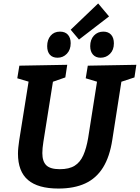

<svg xmlns="http://www.w3.org/2000/svg" viewBox="-20 -1079 809 1111"><path d="M318 12Q200 12 142 -37.5Q84 -87 84 -190Q84 -207 86 -226Q88 -245 91 -266L148 -623L161 -602L80 -626L92 -699L369 -704L358 -631L272 -601L289 -623L231 -258Q228 -239 226.5 -223Q225 -207 225 -193Q225 -145 248 -122.5Q271 -100 326 -100Q380 -100 412 -120Q444 -140 462 -180.5Q480 -221 490 -280L544 -623L559 -601L476 -626L488 -699L769 -704L758 -631L667 -601L685 -623L630 -271Q615 -172 576 -109.5Q537 -47 473 -17.5Q409 12 318 12ZM437 -850 389 -907 548 -1059 611 -984ZM313 -745Q284 -745 268.5 -762.5Q253 -780 253 -812Q253 -849 273 -872.5Q293 -896 327 -896Q357 -896 373 -878Q389 -860 389 -829Q389 -791 367 -768Q345 -745 313 -745ZM562 -745Q534 -745 518 -763Q502 -781 502 -812Q502 -850 523.5 -873Q545 -896 578 -896Q607 -896 623 -878Q639 -860 639 -828Q639 -790 616.5 -767.5Q594 -745 562 -745Z"/></svg>

Font: Bitter Thin
Style: Bold Italic
Weight: 700
Italic angle: -9°
Version: Version 3.021